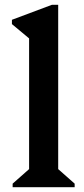

<svg xmlns="http://www.w3.org/2000/svg" viewBox="-20 -785 351 805"><path d="M33 0V-15L102 -76V-624L30 -684V-702L198 -765H224V-76L293 -15V0Z"/></svg>

Font: Platypi Medium
Style: Regular
Weight: 500
Designer: David Sargent
Foundry: Bolt Cutter Type
Version: Version 1.200; ttfautohint (v1.8.4.7-5d5b)